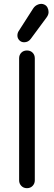

<svg xmlns="http://www.w3.org/2000/svg" viewBox="-20 -974 282 1004"><path d="M121 10Q103 10 91.5 -2Q80 -14 80 -31V-669Q80 -687 91.5 -698.5Q103 -710 121 -710Q139 -710 150.5 -698.5Q162 -687 162 -669V-31Q162 -14 150.5 -2Q139 10 121 10ZM106 -753Q91 -753 81 -763.5Q71 -774 71 -788Q71 -802 78 -812L153 -929Q163 -945 180.5 -951Q198 -957 212 -950Q223 -945 228.5 -934Q234 -923 234 -911Q234 -904 231.5 -897Q229 -890 223 -882L141 -771Q128 -753 106 -753Z"/></svg>

Font: National Park
Style: Regular
Weight: 400
Designer: Andrea Herstowski, Ben Hoepner
Version: Version 1.009